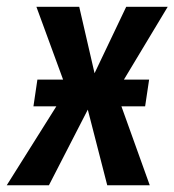

<svg xmlns="http://www.w3.org/2000/svg" viewBox="-61 -549 517 569"><path d="M369.1 -233.9H298.8L382.8 0H256.8L199.2 -224.1L84 0H-41L106 -233.9H38.1L49.8 -313H126L46.9 -528.8H173.8L219.2 -332L313 -528.8H436L306.2 -313H380.9Z"/></svg>

Font: Fira Sans Compressed Medium
Style: Italic
Weight: 500
Width: 3
Italic angle: -8°
Designer: Carrois Corporate & Edenspiekermann AG
Foundry: Carrois Corporate GbR & Edenspiekermann AG
Version: Version 4.203;PS 004.203;hotconv 1.0.88;makeotf.lib2.5.64775